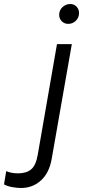

<svg xmlns="http://www.w3.org/2000/svg" viewBox="-122 -740 423 957"><path d="M-102 179 -91 113Q-80 118 -65 121Q-50 124 -33 124Q10 124 33.5 104Q57 84 66 32L162 -520H236L136 50Q124 121 82.5 159Q41 197 -17 197Q-38 197 -62 192.5Q-86 188 -102 179ZM173 -666Q173 -689 189.5 -704.5Q206 -720 228 -720Q247 -720 259.5 -707Q272 -694 272 -675Q272 -652 256 -636.5Q240 -621 218 -621Q199 -621 186 -634Q173 -647 173 -666Z"/></svg>

Font: Fixel Italic Variable Display Thin
Style: Italic
Weight: 100
Italic angle: -10°
Designer: AlfaBravo + MacPaw
Foundry: Kyrylo Tkachov, Marchela Mozhyna, Serhii Makarenko, Maria Weinstein, Zakhar Kryvoshyya
Version: Version 1.210;Glyphs 3.2 (3217)